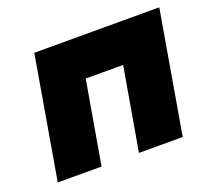

<svg xmlns="http://www.w3.org/2000/svg" viewBox="-87 -570 747 680"><g transform="rotate(-20 286.5 -230.0)"><path d="M573 -460 494 0H329L383 -312H242L188 0H23L102 -460Z"/></g></svg>

Font: Jost* Heavy
Style: Italic
Weight: 800
Italic angle: -10°
Version: Version 3.7